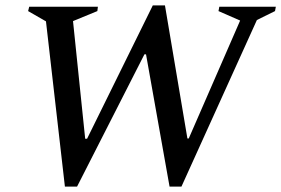

<svg xmlns="http://www.w3.org/2000/svg" viewBox="-20 -685 1040 710"><path d="M220 5 150 -606 84 -644 88 -660H342L340 -644L250 -607L295 -172H302L545 -665H590L673 -173H678L868 -609L788 -644L791 -660H1000L997 -644L930 -611L651 5H607L520 -484H514L265 5Z"/></svg>

Font: Spectral Medium
Style: Italic
Weight: 500
Italic angle: -10°
Designer: Jean-Baptiste Levee
Foundry: Production Type
Version: Version 2.001